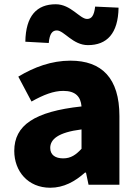

<svg xmlns="http://www.w3.org/2000/svg" viewBox="-20 -868 646 902"><path d="M216 14C279 14 332 -15 379 -57H384L396 0H541V-323C541 -501 458 -583 311 -583C222 -583 141 -553 66 -508L128 -391C185 -423 232 -441 277 -441C335 -441 359 -414 363 -368C141 -344 47 -279 47 -159C47 -64 111 14 216 14ZM277 -124C240 -124 216 -140 216 -173C216 -213 252 -246 363 -260V-169C337 -141 313 -124 277 -124ZM393 -656C482 -656 535 -710 537 -832L427 -837C422 -794 410 -779 389 -779C355 -779 313 -848 242 -848C153 -848 101 -794 99 -672L209 -666C213 -710 226 -725 247 -725C281 -725 322 -656 393 -656Z"/></svg>

Font: Source Han Sans HK Heavy
Style: Regular
Weight: 900
Designer: Ryoko NISHIZUKA 西塚涼子 (kana, bopomofo & ideographs); Paul D. Hunt (Latin, Greek & Cyrillic); Sandoll Communications 산돌커뮤니
Foundry: Adobe
Version: Version 2.000;hotconv 1.0.107;makeotfexe 2.5.65593